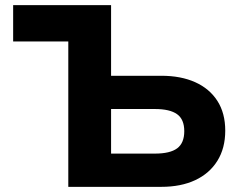

<svg xmlns="http://www.w3.org/2000/svg" viewBox="-20 -725 945 745"><path d="M245 0V-564H31V-705H411V-431H606Q682 -431 737.5 -406Q793 -381 823.5 -333.5Q854 -286 854 -218Q854 -150 823.5 -101Q793 -52 737.5 -26Q682 0 606 0ZM411 -129H581Q640 -129 667.5 -149.5Q695 -170 695 -216Q695 -262 667 -282Q639 -302 581 -302H411Z"/></svg>

Font: Nunito Sans 6pt ExtraBold
Style: Regular
Weight: 800
Version: Version 3.101;gftools[0.9.27]